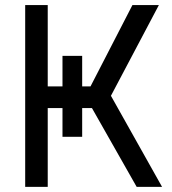

<svg xmlns="http://www.w3.org/2000/svg" viewBox="-20 -727 668 747"><path d="M299.7 -509.7V-194.8H223.1V-509.7ZM78 -707.2H165.7V-390.9H332.2L495.2 -707.2H598.1L411.6 -354.3L610.5 0H511.7L337.7 -306.6H165.7V0H78Z"/></svg>

Font: Pretendard Variable
Style: Regular
Weight: 400
Designer: Base glyphs from Inter by Rasmus Andersson; Hangul glyphs from Noto Sans CJK(Source Han Sans) by Jang Soo-young and Kang
Foundry: Kil Hyung-jin
Version: Version 1.100;FEAKit 1.0